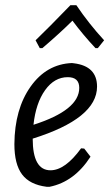

<svg xmlns="http://www.w3.org/2000/svg" viewBox="-20 -707 418 734"><path d="M132 -523 116 -553Q165 -600 249 -687H272Q320 -616 378 -553L354 -523H345Q298 -573 257 -628Q212 -583 142 -523ZM326 -108Q264 -12 170 7H158Q94 -1 64.5 -40Q35 -79 35 -156Q36 -290 97 -376Q158 -462 255 -466L263 -465Q351 -454 351 -376Q351 -254 105 -177Q105 -56 173 -56Q229 -56 290 -140L302 -139ZM239 -412Q188 -412 152.5 -362.5Q117 -313 108 -230Q283 -286 283 -371Q283 -412 239 -412Z"/></svg>

Font: Alegreya Sans
Style: Italic
Weight: 400
Italic angle: -7°
Designer: Juan Pablo del Peral
Foundry: Huerta Tipografica
Version: Version 2.007